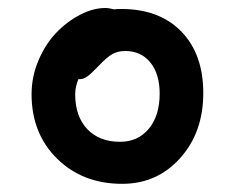

<svg xmlns="http://www.w3.org/2000/svg" viewBox="-20 -760 581 475"><path d="M282.2 -305.2Q184.6 -305.2 121.3 -367.4Q58.1 -429.7 58.1 -526.9Q58.1 -570.3 75.2 -610.6Q92.3 -650.9 118.9 -678.7Q145.5 -706.5 178 -723.4Q210.4 -740.2 240.2 -740.2Q250 -740.2 262.2 -736.8Q268.1 -737.8 279.8 -737.8Q374.5 -737.8 428.7 -681.9Q482.9 -626 482.9 -529.8Q482.9 -432.6 425.8 -368.9Q368.7 -305.2 282.2 -305.2ZM166 -526.9Q166 -472.2 195.8 -440.7Q225.6 -409.2 276.9 -409.2Q321.3 -409.2 348.1 -441.4Q375 -473.6 375 -528.8Q375 -576.7 352.1 -605.2Q329.1 -633.8 290 -633.8Q270.5 -633.8 257.1 -625.7Q243.7 -617.7 226.1 -599.1Q221.7 -594.7 213.9 -586.9Q206.1 -579.1 203.1 -576.4Q200.2 -573.7 194.8 -570.1Q189.5 -566.4 184.8 -565.2Q180.2 -564 173.8 -564Q166 -544.4 166 -526.9Z"/></svg>

Font: Shantell Sans Bouncy
Style: Regular
Weight: 500
Designer: Stephen Nixon, Anya Danilova, Shantell Martin
Foundry: Arrow Type
Version: Version 1.006;[9816181b4]